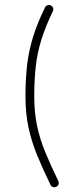

<svg xmlns="http://www.w3.org/2000/svg" viewBox="-20 -728 341 788"><path d="M188.5 -705.6Q195.3 -702.6 197.8 -695.6Q200.2 -688.5 196.8 -681.6Q166.5 -618.7 149.9 -565.4Q133.3 -512.2 127 -457.3Q120.6 -402.3 120.6 -333Q120.6 -265.6 132.3 -210.9Q144 -156.2 166 -103Q188 -49.8 219.2 14.6Q222.7 21 220.2 28.3Q217.8 35.6 210.9 38.6Q204.6 42 197.3 39.6Q189.9 37.1 187 30.3Q155.8 -34.2 132.8 -89.8Q109.9 -145.5 97.2 -203.6Q84.5 -261.7 84.5 -333Q84.5 -403.3 91.3 -461.4Q98.1 -519.5 115.5 -575.9Q132.8 -632.3 164.6 -697.3Q167.5 -704.1 174.8 -706.5Q182.1 -709 188.5 -705.6Z"/></svg>

Font: Mikhak-DS1-FD ExtraLight
Style: Regular
Weight: 200
Designer: Amin Abedi
Version: Version 3.2